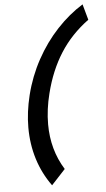

<svg xmlns="http://www.w3.org/2000/svg" viewBox="-64 -829 590 1066"><g transform="rotate(-5 231.0 -296.0)"><path d="M211.9 -312.5Q189.5 -224.6 189.5 -141.6Q189.5 0.5 259.8 113.3L182.1 197.3Q130.9 127 104.7 43.5Q78.6 -40 78.6 -133.3Q78.6 -219.2 101.6 -312.5Q127 -415 176.8 -506.1Q226.6 -597.2 293.7 -668.9Q360.8 -740.7 438 -788.6L462.4 -700.7Q365.2 -629.4 304.2 -533.7Q243.2 -438 211.9 -312.5Z"/></g></svg>

Font: Lesson One Medium
Style: Italic
Weight: 500
Italic angle: -14°
Designer: But Ko, Victor Gaultney, Annie Olsen, Julie Remington, Don Collingsworth, Eric Hays, Becca Hirsbrunner
Version: Version 1.100